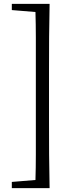

<svg xmlns="http://www.w3.org/2000/svg" viewBox="-20 -798 384 991"><path d="M236 -778Q234 -694 233.5 -607Q233 -520 233 -433V-172Q233 -86 233.5 0.5Q234 87 236 173H41V141L163 131Q165 67 165 2Q165 -85 165 -172V-433Q165 -519 165 -605Q165 -671 163 -736L41 -746V-778Z"/></svg>

Font: Early Summer Mincho
Style: Regular
Weight: 400
Designer: GuiWonder
Version: Version 1.002